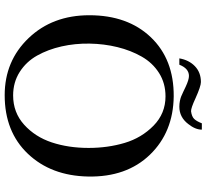

<svg xmlns="http://www.w3.org/2000/svg" viewBox="-51 -818 881 819"><g transform="rotate(90 389.5 -408.5)"><path d="M733 -344Q730 -186 636 -87Q542 12 386 12Q240 12 142.5 -90Q45 -192 45 -349Q45 -513 139 -611.5Q233 -710 391 -709Q544 -707 640 -607.5Q736 -508 733 -344ZM611 -346Q611 -428 589.5 -500Q568 -572 516 -623Q464 -674 391 -674Q335 -674 291.5 -646.5Q248 -619 221.5 -572.5Q195 -526 181 -469Q167 -412 166 -350Q165 -288 178 -230.5Q191 -173 217 -126.5Q243 -80 287 -52Q331 -24 387 -24Q460 -24 512 -71Q564 -118 587.5 -189Q611 -260 611 -346ZM533 -829Q533 -801 509 -771Q480 -733 435 -733Q422 -733 410 -735.5Q398 -738 391 -741Q384 -744 371 -750Q358 -756 350 -760Q320 -774 304 -774Q272 -774 256 -733H229Q236 -774 262.5 -799.5Q289 -825 330 -825Q348 -825 399 -802Q442 -782 455 -783Q477 -786 487 -796Q497 -806 506 -829Z"/></g></svg>

Font: GFS Artemisia
Style: Regular
Weight: 400
Designer: Takis Katsoulidis and George D. Matthiopoulos
Foundry: Takis Katsoulidis and George D. Matthiopoulos
Version: Version 1.0